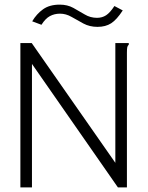

<svg xmlns="http://www.w3.org/2000/svg" viewBox="-20 -809 640 829"><path d="M68 -623H117L478 -106V-623H536V-616Q531 -612 529.5 -605Q528 -598 528 -581V0H489L118 -533V0H68ZM474 -783 510 -764Q484 -724 460 -708.5Q436 -693 401 -693Q367 -693 340 -707.5Q313 -722 289 -736Q265 -750 239 -750Q215 -750 195.5 -739.5Q176 -729 159 -702L119 -717Q138 -749 166 -769Q194 -789 238 -789Q271 -789 296.5 -775Q322 -761 346 -746.5Q370 -732 399 -732Q421 -732 438 -743Q455 -754 474 -783Z"/></svg>

Font: Inconsolata Expanded Light
Style: Regular
Weight: 300
Width: 7
Monospace: yes
Designer: Raph Levien, Cyreal, Brenton Simpson
Foundry: Raph Levien, Cyreal, Google
Version: Version 3.001; ttfautohint (v1.8.2.53-6de2)